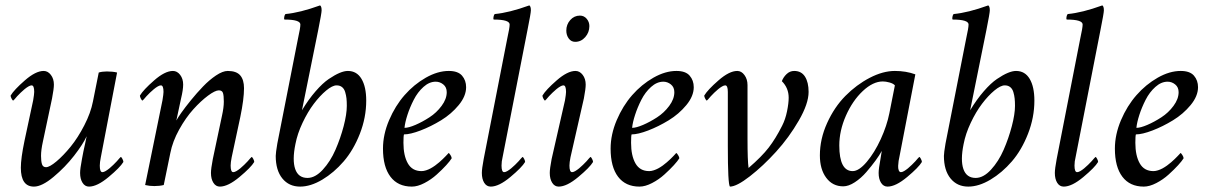

<svg xmlns="http://www.w3.org/2000/svg" viewBox="-20 -689 4504 715"><path d="M285.2 -96.7Q287.6 -111.3 290.5 -124.5Q293.5 -137.7 296.9 -153.8Q300.3 -169.9 302.7 -181.6Q289.1 -151.9 255.9 -109.1Q222.7 -66.4 179.4 -30.3Q136.2 5.9 106.4 5.9Q57.6 5.9 57.6 -64.5Q57.6 -99.1 71.3 -165L103.5 -315.4Q107.4 -338.9 107.4 -346.7Q107.4 -371.1 97.7 -371.1Q92.8 -371.1 85.7 -366.9Q78.6 -362.8 71.5 -356.9Q64.5 -351.1 56.9 -343.8Q49.3 -336.4 43.9 -330.6Q39.1 -324.2 34.2 -319.3L29.3 -314.5Q26.9 -314.5 23.2 -321.5Q19.5 -328.6 19.5 -333Q32.2 -354.5 72.5 -389.6Q112.8 -424.8 142.6 -424.8Q158.2 -424.8 169.4 -410.2Q180.7 -395.5 180.7 -374Q180.7 -358.4 173.8 -322.3L139.6 -161.1Q132.8 -130.4 132.8 -108.4Q132.8 -87.9 136.5 -77.1Q140.1 -66.4 151.4 -66.4Q164.6 -66.4 190.2 -87.9Q215.8 -109.4 242.9 -142.6Q270 -175.8 293.9 -222.2Q317.9 -268.6 326.2 -311.5Q329.6 -328.6 336.4 -362.5Q343.3 -396.5 347.7 -418.9Q360.8 -422.9 377.9 -422.9Q400.4 -422.9 416 -418.9L355.5 -103.5Q351.6 -84 351.6 -72.3Q351.6 -47.9 361.3 -47.9Q366.2 -47.9 373.3 -52Q380.4 -56.2 387.5 -62Q394.5 -67.9 402.1 -75.2Q409.7 -82.5 415 -88.4Q419.9 -94.7 424.8 -99.6L429.7 -104.5Q432.1 -104.5 435.8 -97.4Q439.5 -90.3 439.5 -85.9Q427.2 -65.4 384.5 -29.8Q341.8 5.9 311.5 5.9Q296.4 5.9 287.4 -8.3Q278.3 -22.5 278.3 -44.9Q278.3 -60.5 285.2 -96.7Z M654.3 -322.3 636.7 -240.2Q641.1 -249 655 -268.8Q668.9 -288.6 690.9 -315.7Q712.9 -342.8 736.1 -366.9Q759.3 -391.1 784.4 -408Q809.6 -424.8 828.1 -424.8Q860.4 -424.8 874.5 -408.4Q888.7 -392.1 888.7 -360.4Q888.7 -320.3 875 -253.9L842.8 -103.5Q838.9 -84 838.9 -72.3Q838.9 -47.9 848.6 -47.9Q853.5 -47.9 860.6 -52Q867.7 -56.2 874.8 -62Q881.8 -67.9 889.4 -75.2Q897 -82.5 902.3 -88.4Q907.2 -94.7 912.1 -99.6L917 -104.5Q919.4 -104.5 923.1 -97.4Q926.8 -90.3 926.8 -85.9Q914.6 -65.4 871.8 -29.8Q829.1 5.9 798.8 5.9Q783.7 5.9 774.7 -8.3Q765.6 -22.5 765.6 -44.9Q765.6 -60.5 772.5 -96.7L806.6 -257.8Q813.5 -288.6 813.5 -310.5Q813.5 -333 810.3 -342.8Q807.1 -352.5 794.9 -352.5Q781.2 -352.5 754.6 -332.8Q728 -313 700 -282Q671.9 -251 647.2 -206.5Q622.6 -162.1 614.3 -119.1Q610.4 -99.6 589.8 0Q574.2 3.9 554.7 3.9Q536.1 3.9 520.5 0L585 -315.4Q588.9 -338.9 588.9 -346.7Q588.9 -371.1 579.1 -371.1Q574.2 -371.1 567.1 -366.9Q560.1 -362.8 553 -356.9Q545.9 -351.1 538.3 -343.8Q530.8 -336.4 525.4 -330.6Q520.5 -324.2 515.6 -319.3L510.7 -314.5Q508.3 -314.5 504.6 -321.5Q501 -328.6 501 -333Q513.7 -354.5 554 -389.6Q594.2 -424.8 624 -424.8Q639.6 -424.8 650.9 -410.2Q662.1 -395.5 662.1 -374Q662.1 -355 654.3 -322.3Z M1233.4 -371.1Q1217.8 -371.1 1194.6 -351.8Q1171.4 -332.5 1148.7 -302.5Q1126 -272.5 1106.7 -231.7Q1087.4 -190.9 1080.1 -152.3Q1067.9 -92.8 1079.3 -59.6Q1090.8 -26.4 1125 -26.4Q1153.8 -26.4 1182.1 -57.1Q1210.4 -87.9 1229.2 -131.1Q1248 -174.3 1259.8 -219.2Q1271.5 -264.2 1271.5 -294.9Q1271.5 -311 1270.3 -322.5Q1269 -334 1265.4 -346.2Q1261.7 -358.4 1253.7 -364.7Q1245.6 -371.1 1233.4 -371.1ZM1104.5 -278.3Q1128.9 -318.8 1155.3 -349.1Q1181.6 -379.4 1204.3 -394.8Q1227.1 -410.2 1244.6 -417.5Q1262.2 -424.8 1275.4 -424.8Q1308.6 -424.8 1326.2 -395.3Q1343.8 -365.7 1343.8 -314.5Q1343.8 -251.5 1320.1 -190.9Q1296.4 -130.4 1260 -88.1Q1223.6 -45.9 1180.2 -20Q1136.7 5.9 1097.7 5.9Q1056.2 5.9 1031.5 -24.4Q1006.8 -54.7 1006.8 -108.4Q1006.8 -119.1 1012.7 -154.3L1089.8 -545.9Q1098.6 -585.4 1098.6 -597.7Q1098.6 -616.2 1039.1 -616.2Q1037.1 -619.1 1038.6 -626.5Q1040 -633.8 1043 -636.7Q1096.7 -641.6 1171.9 -668.9Q1177.7 -665.5 1177.7 -650.4Q1177.7 -640.6 1165 -577.1Z M1651.4 -424.8Q1685.5 -424.8 1700.7 -407.2Q1715.8 -389.6 1715.8 -364.3Q1715.8 -331.1 1688.2 -297.6Q1660.6 -264.2 1622.6 -241Q1584.5 -217.8 1546.1 -203.1Q1507.8 -188.5 1484.4 -188.5Q1482.4 -182.6 1482.4 -157.2Q1482.4 -109.4 1498.8 -80.6Q1515.1 -51.8 1549.8 -51.8Q1557.6 -51.8 1566.7 -54.7Q1575.7 -57.6 1583.7 -62Q1591.8 -66.4 1600.3 -72.5Q1608.9 -78.6 1615.5 -84.5Q1622.1 -90.3 1628.9 -96.7Q1635.7 -103 1639.6 -107.4Q1643.6 -111.3 1647 -115.2L1650.4 -119.1Q1652.8 -119.1 1657.5 -111.6Q1662.1 -104 1662.1 -99.6Q1656.2 -89.8 1641.6 -73.7Q1627 -57.6 1606.4 -39.1Q1585.9 -20.5 1560.5 -7.3Q1535.2 5.9 1513.7 5.9Q1461.9 5.9 1434.1 -30.8Q1406.2 -67.4 1406.2 -135.7Q1406.2 -188 1429 -241.5Q1451.7 -294.9 1486.6 -334.7Q1521.5 -374.5 1565.7 -399.7Q1609.9 -424.8 1651.4 -424.8ZM1486.3 -212.9Q1501.5 -212.9 1527.1 -223.9Q1552.7 -234.9 1579.1 -252Q1605.5 -269 1624.5 -294.7Q1643.6 -320.3 1643.6 -345.7Q1643.6 -364.3 1630.9 -374.5Q1618.2 -384.8 1602.5 -384.8Q1578.6 -384.8 1556.9 -365.2Q1535.2 -345.7 1520.8 -317.4Q1506.3 -289.1 1497.3 -261.2Q1488.3 -233.4 1486.3 -212.9Z M1869.1 -545.9Q1877.9 -585.4 1877.9 -597.7Q1877.9 -616.2 1818.4 -616.2Q1816.4 -619.1 1817.9 -626.5Q1819.3 -633.8 1822.3 -636.7Q1876 -641.6 1951.2 -668.9Q1957 -665.5 1957 -650.4Q1957 -640.6 1944.3 -577.1L1851.6 -103.5Q1847.7 -87.9 1847.7 -72.3Q1847.7 -47.9 1857.4 -47.9Q1862.3 -47.9 1869.4 -52Q1876.5 -56.2 1883.5 -62Q1890.6 -67.9 1898.2 -75.2Q1905.8 -82.5 1911.1 -88.4Q1916 -94.7 1920.9 -99.6L1925.8 -104.5Q1928.2 -104.5 1931.9 -97.4Q1935.5 -90.3 1935.5 -85.9Q1923.3 -65.4 1880.6 -29.8Q1837.9 5.9 1807.6 5.9Q1792 5.9 1783.2 -8.3Q1774.4 -22.5 1774.4 -44.9Q1774.4 -60.5 1781.2 -96.7Z M2084 -315.4Q2087.9 -338.9 2087.9 -346.7Q2087.9 -371.1 2078.1 -371.1Q2073.2 -371.1 2066.2 -366.9Q2059.1 -362.8 2052 -356.9Q2044.9 -351.1 2037.4 -343.8Q2029.8 -336.4 2024.4 -330.6Q2019.5 -324.2 2014.6 -319.3L2009.8 -314.5Q2007.3 -314.5 2003.7 -321.5Q2000 -328.6 2000 -333Q2012.7 -354.5 2053 -389.6Q2093.3 -424.8 2123 -424.8Q2138.7 -424.8 2149.9 -410.2Q2161.1 -395.5 2161.1 -374Q2161.1 -358.4 2154.3 -322.3L2104.5 -103.5Q2100.6 -84 2100.6 -72.3Q2100.6 -47.9 2110.4 -47.9Q2115.2 -47.9 2122.3 -52Q2129.4 -56.2 2136.5 -62Q2143.6 -67.9 2151.1 -75.2Q2158.7 -82.5 2164.1 -88.4Q2168.9 -94.7 2173.8 -99.6L2178.7 -104.5Q2181.2 -104.5 2184.8 -97.4Q2188.5 -90.3 2188.5 -85.9Q2176.3 -65.4 2133.5 -29.8Q2090.8 5.9 2060.5 5.9Q2045.4 5.9 2036.4 -8.3Q2027.3 -22.5 2027.3 -44.9Q2027.3 -60.5 2034.2 -96.7ZM2139.6 -630.9Q2154.8 -630.9 2164.8 -619.1Q2174.8 -607.4 2174.8 -591.8Q2174.8 -568.4 2159.4 -550.8Q2144 -533.2 2122.1 -533.2Q2106.9 -533.2 2097.9 -545.7Q2088.9 -558.1 2088.9 -575.2Q2088.9 -597.7 2103.5 -614.3Q2118.2 -630.9 2139.6 -630.9Z M2499 -424.8Q2533.2 -424.8 2548.3 -407.2Q2563.5 -389.6 2563.5 -364.3Q2563.5 -331.1 2535.9 -297.6Q2508.3 -264.2 2470.2 -241Q2432.1 -217.8 2393.8 -203.1Q2355.5 -188.5 2332 -188.5Q2330.1 -182.6 2330.1 -157.2Q2330.1 -109.4 2346.4 -80.6Q2362.8 -51.8 2397.5 -51.8Q2405.3 -51.8 2414.3 -54.7Q2423.3 -57.6 2431.4 -62Q2439.5 -66.4 2448 -72.5Q2456.5 -78.6 2463.1 -84.5Q2469.7 -90.3 2476.6 -96.7Q2483.4 -103 2487.3 -107.4Q2491.2 -111.3 2494.6 -115.2L2498 -119.1Q2500.5 -119.1 2505.1 -111.6Q2509.8 -104 2509.8 -99.6Q2503.9 -89.8 2489.3 -73.7Q2474.6 -57.6 2454.1 -39.1Q2433.6 -20.5 2408.2 -7.3Q2382.8 5.9 2361.3 5.9Q2309.6 5.9 2281.7 -30.8Q2253.9 -67.4 2253.9 -135.7Q2253.9 -188 2276.6 -241.5Q2299.3 -294.9 2334.2 -334.7Q2369.1 -374.5 2413.3 -399.7Q2457.5 -424.8 2499 -424.8ZM2334 -212.9Q2349.1 -212.9 2374.8 -223.9Q2400.4 -234.9 2426.8 -252Q2453.1 -269 2472.2 -294.7Q2491.2 -320.3 2491.2 -345.7Q2491.2 -364.3 2478.5 -374.5Q2465.8 -384.8 2450.2 -384.8Q2426.3 -384.8 2404.5 -365.2Q2382.8 -345.7 2368.4 -317.4Q2354 -289.1 2345 -261.2Q2335.9 -233.4 2334 -212.9Z M2767.6 -63.5Q2816.9 -106 2842.5 -139.2Q2868.2 -172.4 2892.6 -220.7Q2904.8 -244.6 2910.9 -274.7Q2917 -304.7 2917 -325.2Q2917 -361.3 2891.6 -386.7Q2897 -401.4 2909.2 -413.1Q2921.4 -424.8 2937.5 -424.8Q2964.4 -424.8 2977.8 -403.6Q2991.2 -382.3 2991.2 -346.7Q2991.2 -303.2 2954.8 -240.2Q2918.5 -177.2 2870.1 -124Q2821.8 -70.8 2772.5 -32.5Q2723.1 5.9 2698.2 5.9Q2690.4 -2.9 2690.4 -144.5V-346.7Q2690.4 -371.1 2680.7 -371.1Q2675.8 -371.1 2668.7 -366.9Q2661.6 -362.8 2654.5 -356.9Q2647.5 -351.1 2639.9 -343.8Q2632.3 -336.4 2627 -330.6Q2622.1 -324.2 2617.2 -319.3L2612.3 -314.5Q2609.9 -314.5 2606.2 -321.5Q2602.5 -328.6 2602.5 -333Q2615.2 -354.5 2655.5 -389.6Q2695.8 -424.8 2725.6 -424.8Q2741.2 -424.8 2752.4 -409.4Q2763.7 -394 2763.7 -372.1V-320.3V-171.9Q2763.7 -90.8 2767.6 -63.5Z M3312.5 -424.8Q3354 -424.8 3388.7 -412.1L3329.1 -103.5Q3327.6 -98.1 3326.4 -89.8Q3325.2 -81.5 3324.7 -71.5Q3324.2 -61.5 3326.9 -54.7Q3329.6 -47.9 3335 -47.9Q3339.8 -47.9 3346.9 -52Q3354 -56.2 3361.1 -62Q3368.2 -67.9 3375.7 -75.2Q3383.3 -82.5 3388.7 -88.4Q3393.6 -94.7 3398.4 -99.6L3403.3 -104.5Q3405.8 -104.5 3409.4 -97.4Q3413.1 -90.3 3413.1 -85.9Q3400.9 -65.4 3358.2 -29.8Q3315.4 5.9 3285.2 5.9Q3270 5.9 3261 -8.3Q3252 -22.5 3252 -44.9Q3252 -60.5 3258.8 -96.7Q3262.7 -120.1 3263.7 -127Q3254.9 -110.8 3240.5 -91.1Q3226.1 -71.3 3206.3 -48.3Q3186.5 -25.4 3163.3 -10.3Q3140.1 4.9 3120.1 4.9Q3080.6 4.9 3056.9 -26.9Q3033.2 -58.6 3033.2 -110.4Q3033.2 -171.4 3060.1 -230.7Q3086.9 -290 3128.2 -331.8Q3169.4 -373.5 3218.8 -399.2Q3268.1 -424.8 3312.5 -424.8ZM3267.6 -385.7Q3231 -385.7 3192.9 -349.9Q3154.8 -314 3130.1 -258.1Q3105.5 -202.1 3105.5 -147.5Q3105.5 -51.8 3155.3 -51.8Q3178.7 -51.8 3207.8 -86.2Q3236.8 -120.6 3259.8 -170.7Q3282.7 -220.7 3292 -267.6L3312.5 -371.1Q3306.6 -377.9 3292.7 -381.8Q3278.8 -385.7 3267.6 -385.7Z M3721.7 -371.1Q3706.1 -371.1 3682.9 -351.8Q3659.7 -332.5 3637 -302.5Q3614.3 -272.5 3595 -231.7Q3575.7 -190.9 3568.4 -152.3Q3556.2 -92.8 3567.6 -59.6Q3579.1 -26.4 3613.3 -26.4Q3642.1 -26.4 3670.4 -57.1Q3698.7 -87.9 3717.5 -131.1Q3736.3 -174.3 3748 -219.2Q3759.8 -264.2 3759.8 -294.9Q3759.8 -311 3758.5 -322.5Q3757.3 -334 3753.7 -346.2Q3750 -358.4 3741.9 -364.7Q3733.9 -371.1 3721.7 -371.1ZM3592.8 -278.3Q3617.2 -318.8 3643.6 -349.1Q3669.9 -379.4 3692.6 -394.8Q3715.3 -410.2 3732.9 -417.5Q3750.5 -424.8 3763.7 -424.8Q3796.9 -424.8 3814.5 -395.3Q3832 -365.7 3832 -314.5Q3832 -251.5 3808.3 -190.9Q3784.7 -130.4 3748.3 -88.1Q3711.9 -45.9 3668.5 -20Q3625 5.9 3585.9 5.9Q3544.4 5.9 3519.8 -24.4Q3495.1 -54.7 3495.1 -108.4Q3495.1 -119.1 3501 -154.3L3578.1 -545.9Q3586.9 -585.4 3586.9 -597.7Q3586.9 -616.2 3527.3 -616.2Q3525.4 -619.1 3526.9 -626.5Q3528.3 -633.8 3531.2 -636.7Q3585 -641.6 3660.2 -668.9Q3666 -665.5 3666 -650.4Q3666 -640.6 3653.3 -577.1Z M4002.9 -545.9Q4011.7 -585.4 4011.7 -597.7Q4011.7 -616.2 3952.1 -616.2Q3950.2 -619.1 3951.7 -626.5Q3953.1 -633.8 3956.1 -636.7Q4009.8 -641.6 4085 -668.9Q4090.8 -665.5 4090.8 -650.4Q4090.8 -640.6 4078.1 -577.1L3985.4 -103.5Q3981.4 -87.9 3981.4 -72.3Q3981.4 -47.9 3991.2 -47.9Q3996.1 -47.9 4003.2 -52Q4010.3 -56.2 4017.3 -62Q4024.4 -67.9 4032 -75.2Q4039.6 -82.5 4044.9 -88.4Q4049.8 -94.7 4054.7 -99.6L4059.6 -104.5Q4062 -104.5 4065.7 -97.4Q4069.3 -90.3 4069.3 -85.9Q4057.1 -65.4 4014.4 -29.8Q3971.7 5.9 3941.4 5.9Q3925.8 5.9 3917 -8.3Q3908.2 -22.5 3908.2 -44.9Q3908.2 -60.5 3915 -96.7Z M4377 -424.8Q4411.1 -424.8 4426.3 -407.2Q4441.4 -389.6 4441.4 -364.3Q4441.4 -331.1 4413.8 -297.6Q4386.2 -264.2 4348.1 -241Q4310.1 -217.8 4271.7 -203.1Q4233.4 -188.5 4210 -188.5Q4208 -182.6 4208 -157.2Q4208 -109.4 4224.4 -80.6Q4240.7 -51.8 4275.4 -51.8Q4283.2 -51.8 4292.2 -54.7Q4301.3 -57.6 4309.3 -62Q4317.4 -66.4 4325.9 -72.5Q4334.5 -78.6 4341.1 -84.5Q4347.7 -90.3 4354.5 -96.7Q4361.3 -103 4365.2 -107.4Q4369.1 -111.3 4372.6 -115.2L4376 -119.1Q4378.4 -119.1 4383.1 -111.6Q4387.7 -104 4387.7 -99.6Q4381.8 -89.8 4367.2 -73.7Q4352.5 -57.6 4332 -39.1Q4311.5 -20.5 4286.1 -7.3Q4260.7 5.9 4239.3 5.9Q4187.5 5.9 4159.7 -30.8Q4131.8 -67.4 4131.8 -135.7Q4131.8 -188 4154.5 -241.5Q4177.2 -294.9 4212.2 -334.7Q4247.1 -374.5 4291.3 -399.7Q4335.4 -424.8 4377 -424.8ZM4211.9 -212.9Q4227.1 -212.9 4252.7 -223.9Q4278.3 -234.9 4304.7 -252Q4331.1 -269 4350.1 -294.7Q4369.1 -320.3 4369.1 -345.7Q4369.1 -364.3 4356.4 -374.5Q4343.8 -384.8 4328.1 -384.8Q4304.2 -384.8 4282.5 -365.2Q4260.7 -345.7 4246.3 -317.4Q4231.9 -289.1 4222.9 -261.2Q4213.9 -233.4 4211.9 -212.9Z"/></svg>

Font: Amiri
Style: Slanted
Weight: 400
Italic angle: 9°
Designer: Khaled Hosny
Version: Version 000.107